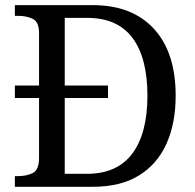

<svg xmlns="http://www.w3.org/2000/svg" viewBox="-20 -717 750 737"><path d="M37.1 0V-41H49.8Q83 -41 106.4 -53.2Q129.9 -65.4 129.9 -111.3V-340.8H37.1V-388.7H129.9V-589.8Q129.9 -632.8 106 -644.5Q82 -656.2 49.8 -656.2H37.1V-697.3H335.9Q487.3 -697.3 570.8 -606.4Q654.3 -515.6 654.3 -349.6Q654.3 -243.2 618.7 -164.6Q583 -85.9 512.7 -43Q442.4 0 335.9 0ZM313.5 -49.8Q429.7 -49.8 487.8 -127.4Q545.9 -205.1 545.9 -349.6Q545.9 -495.1 488.3 -571.8Q430.7 -648.4 314.5 -648.4H228.5V-388.7H394.5V-340.8H228.5V-49.8Z"/></svg>

Font: Noto Serif Todhri
Style: Regular
Weight: 400
Designer: Mikhail Merkuryev
Version: Version 1.000; ttfautohint (v1.8.4.7-5d5b)